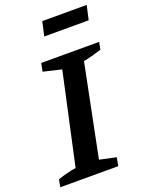

<svg xmlns="http://www.w3.org/2000/svg" viewBox="-179 -937 778 1015"><g transform="rotate(-20 209.5 -429.0)"><path d="M-21 0 -13 -42Q40 -60 90 -68L202 -582L100 -606L109 -652H435L427 -611Q396 -601 371.5 -594.5Q347 -588 325 -584L221 -67L314 -47L305 0ZM172 -778 190 -858H440L422 -778Z"/></g></svg>

Font: Piazzolla SC SemiBold
Style: Italic
Weight: 600
Italic angle: -11.3°
Designer: Juan Pablo del Peral
Foundry: Huerta Tipografica
Version: Version 1.330